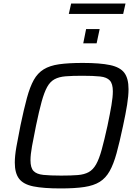

<svg xmlns="http://www.w3.org/2000/svg" viewBox="-20 -1049 773 1077"><path d="M321 8Q223 8 167 -3.5Q111 -15 87 -46.5Q63 -78 63 -137Q63 -174 72 -225.5Q81 -277 95 -346Q114 -437 131 -499.5Q148 -562 169.5 -600.5Q191 -639 225 -660Q259 -681 311.5 -688.5Q364 -696 444 -696Q541 -696 597.5 -684Q654 -672 677.5 -640.5Q701 -609 701 -549Q701 -512 693 -461.5Q685 -411 670 -342Q651 -252 634 -190Q617 -128 595 -89Q573 -50 539.5 -29Q506 -8 453 0Q400 8 321 8ZM323 -64Q379 -64 416 -67Q453 -70 477.5 -83.5Q502 -97 519 -127Q536 -157 550.5 -209.5Q565 -262 583 -344Q597 -411 605 -458Q613 -505 613 -537Q613 -579 596 -597.5Q579 -616 541.5 -620Q504 -624 442 -624Q386 -624 348.5 -621Q311 -618 286 -604.5Q261 -591 244.5 -561Q228 -531 213.5 -478.5Q199 -426 182 -344Q168 -276 159.5 -228.5Q151 -181 151 -150Q151 -108 168 -90Q185 -72 223 -68Q261 -64 323 -64ZM447 -806 463 -886H539L522 -806ZM366 -971 379 -1029H684L671 -971Z"/></svg>

Font: Saira
Style: Italic
Weight: 400
Italic angle: -12°
Designer: Hector Gatti with collaboration of the Omnibus-Type team
Foundry: Omnibus-Type
Version: Version 1.100; ttfautohint (v1.8.3)